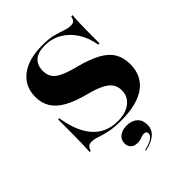

<svg xmlns="http://www.w3.org/2000/svg" viewBox="-226 -702 1044 1044"><g transform="rotate(-45 296.5 -180.0)"><path d="M299.2 11.3Q241.1 11.3 205.2 2.8Q169.4 -5.6 146 -13.7Q122.6 -21.8 102.4 -21.8Q87.9 -21.8 79 -14.5Q70.2 -7.3 65.3 10.5H56.5Q58.1 -11.3 58.9 -39.1Q59.7 -66.9 60.1 -113.3Q60.5 -159.7 60.5 -236.3H69.4Q87.1 -120.2 141.1 -59.7Q195.2 0.8 283.1 0.8Q345.2 0.8 381.5 -27.8Q417.7 -56.5 417.7 -103.2Q417.7 -132.3 403.2 -153.2Q388.7 -174.2 355.6 -190.7Q322.6 -207.3 267.7 -221Q194.4 -240.3 148.4 -266.1Q102.4 -291.9 80.6 -327.4Q58.9 -362.9 58.9 -408.9Q58.9 -490.3 118.5 -536.3Q178.2 -582.3 284.7 -582.3Q336.3 -582.3 369.4 -573.4Q402.4 -564.5 425.4 -556Q448.4 -547.6 470.2 -547.6Q487.1 -547.6 494.8 -555.2Q502.4 -562.9 507.3 -581.5H516.9Q515.3 -563.7 514.1 -541.5Q512.9 -519.4 512.5 -479.4Q512.1 -439.5 512.1 -369.4H502.4Q491.9 -431.5 462.5 -476.6Q433.1 -521.8 389.5 -546.8Q346 -571.8 293.5 -571.8Q241.1 -571.8 214.5 -548.4Q187.9 -525 187.9 -481.5Q187.9 -452.4 200.8 -431.9Q213.7 -411.3 245.6 -396Q277.4 -380.6 333.9 -366.1Q412.1 -346 460.1 -319.8Q508.1 -293.5 529.4 -257.3Q550.8 -221 550.8 -171.8Q550.8 -82.3 486.3 -35.5Q421.8 11.3 299.2 11.3ZM278.2 221.8 277.4 216.1Q314.5 208.1 334.7 195.2Q354.8 182.3 354.8 166.1Q354.8 148.4 335.5 148.4Q321.8 148.4 308.9 154.4Q296 160.5 275.8 160.5Q250.8 160.5 237.1 147.2Q223.4 133.9 223.4 111.3Q223.4 83.9 244.4 67.3Q265.3 50.8 300 50.8Q338.7 50.8 361.3 71.4Q383.9 91.9 383.9 127.4Q383.9 163.7 357.7 187.1Q331.5 210.5 278.2 221.8Z"/></g></svg>

Font: Playfair 144pt SemiExpanded Black
Style: Regular
Weight: 900
Width: 6
Designer: Claus Eggers Sørensen
Foundry: Claus Eggers Sørensen
Version: Version 2.203